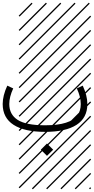

<svg xmlns="http://www.w3.org/2000/svg" viewBox="-142 -978 696 1424"><path d="M-87.9 -342.8 -43.9 -322.3Q-73.2 -259.3 -73.2 -206.5Q-73.2 -128.9 -11 -88.9Q51.3 -48.8 192.4 -48.8Q287.6 -48.8 346.9 -67.9Q406.2 -86.9 431.6 -121.1Q457 -155.3 457 -206.5Q457 -259.3 427.7 -322.3L471.7 -342.8Q505.9 -268.6 505.9 -206.5Q505.9 -103.5 425.3 -51.8Q344.7 0 192.4 0Q40 0 -41 -52Q-122.1 -104 -122.1 -206.5Q-122.1 -268.6 -87.9 -342.8ZM526.9 410.6 533.7 417.5 525.4 425.8 518.6 418.9ZM526.9 304.7 533.7 311.5 419.4 425.8 412.6 418.9ZM526.9 198.7 533.7 205.6 313.5 425.8 306.6 418.9ZM526.9 92.3 533.7 99.1 207.5 425.8 200.7 418.9ZM526.9 -13.2 533.7 -6.3 101.6 425.8 94.7 418.9ZM526.9 -119.1 533.7 -112.3 3.4 418 -3.4 411.1ZM526.9 -225.6 533.7 -218.8 3.4 311.5 -3.4 304.7ZM526.9 -331.5 533.7 -324.7 3.4 205.6 -3.4 198.7ZM526.9 -438 533.7 -431.2 3.4 99.1 -3.4 92.3ZM526.9 -543.5 533.7 -536.6 3.4 -6.3 -3.4 -13.2ZM526.9 -649.4 533.7 -642.6 3.4 -112.3 -3.4 -119.1ZM526.9 -755.9 533.7 -749 3.4 -218.8 -3.4 -225.6ZM526.9 -861.8 533.7 -855 3.4 -324.7 -3.4 -331.5ZM516.6 -958 523.4 -951.2 3.4 -431.2 -3.4 -438ZM411.1 -958 418 -951.2 3.4 -536.6 -3.4 -543.5ZM305.2 -958 312 -951.2 3.4 -642.6 -3.4 -649.4ZM198.7 -958 205.6 -951.2 3.4 -749 -3.4 -755.9ZM92.3 -958 99.1 -951.2 3.4 -855 -3.4 -861.8ZM160.6 132.3 206.5 86.4 252.4 132.3 206.5 177.7Z"/></svg>

Font: AzarMehrMSRS2
Style: Regular
Weight: 1
Designer: Amin Abedi
Version: Version 1.00